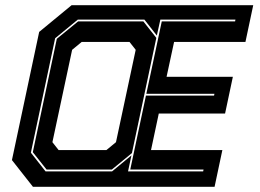

<svg xmlns="http://www.w3.org/2000/svg" viewBox="-20 -720 1001 740"><path d="M107 0 26 -103 131 -597 256 -700H956L926 -558.5H651L622 -424H877.5L847.5 -282.5H592L562 -141.5H837L807 0ZM159.5 -66.5 106.5 -133.5 199 -570.5 281 -637.5H532.5L582.5 -574L488.5 -130L411 -66.5ZM206 -141.5H390L427 -172L503 -528L479 -558.5H295L258 -528L182 -172ZM155.5 -59.5H412L486.5 -121L473.5 -59.5H763L764.5 -66.5H482L542.5 -351.5H805L806.5 -358.5H544L603.5 -637.5H886L887.5 -644.5H598L584.5 -583L536.5 -644.5H280L192.5 -572.5L99 -131.5Z"/></svg>

Font: Tourney ExtraBold
Style: Italic
Weight: 800
Italic angle: -12°
Version: Version 1.015